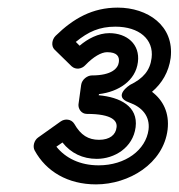

<svg xmlns="http://www.w3.org/2000/svg" viewBox="-20 -887 469 504"><path d="M128 -502 144 -513C166 -485 197 -470 234 -470C280 -470 329 -499 336 -553C343 -608 295 -632 239 -637L240 -640C291 -646 336 -675 342 -724C348 -771 313 -800 267 -800C238 -800 210 -785 189 -767L179 -777C212 -804 241 -817 283 -817C345 -817 384 -784 378 -735C374 -702 356 -681 321 -664C321 -664 274 -634 319 -618C353 -606 374 -582 370 -547C363 -493 309 -453 239 -453C190 -453 152 -472 128 -502ZM80 -526C70 -519 65 -503 71 -492C101 -437 158 -403 232 -403C318 -403 409 -457 420 -547C425 -591 408 -624 379 -646C405 -668 423 -698 428 -735C438 -820 367 -867 289 -867C223 -867 173 -839 126 -793C116 -783 114 -766 123 -757L168 -713C179 -703 195 -706 204 -716C225 -738 246 -750 261 -750C287 -750 294 -739 292 -724C290 -708 274 -689 221 -689C210 -689 195 -679 193 -664L186 -613C185 -602 193 -588 208 -588C276 -588 288 -569 286 -553C284 -533 268 -520 240 -520C212 -520 192 -532 175 -562C167 -575 150 -576 139 -568Z"/></svg>

Font: Falling Sky
Style: OuObl
Weight: 400
Designer: Paul D. Hunt
Foundry: Adobe Systems Incorporated
Version: Version 1.02